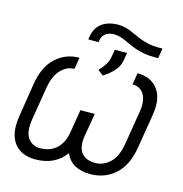

<svg xmlns="http://www.w3.org/2000/svg" viewBox="-110 -839 903 949"><g transform="rotate(15 341.5 -364.5)"><path d="M23.8 -178.6 50.4 -346.9Q57.9 -394.2 74.2 -428.3Q90.6 -462.4 116.1 -485.8Q166.5 -532 236.2 -532L226.2 -472.3Q207 -472.3 190.3 -464.7Q173.7 -457 158 -441.1Q142.8 -425.1 132.3 -401.6Q121.8 -378.2 116.8 -346.6L89.1 -178.6Q78.5 -112.2 100.1 -81Q121.8 -49.7 164.4 -49.7Q187.9 -49.7 208.3 -56.8Q228.7 -63.9 244.9 -78.1Q261 -92.3 272.2 -114.2Q283.4 -136 288 -165.1L307.5 -283H380.7L360.8 -165.1Q355.8 -135.7 359.6 -114Q363.3 -92.3 374.5 -77.9Q385.7 -63.6 403.6 -56.6Q421.5 -49.7 445 -49.7Q486.9 -49.7 520.2 -81.3Q553.6 -113.3 564.3 -178.6L592.7 -351.6Q597.7 -381.4 594.6 -404.1Q591.6 -426.8 582 -441.9Q572.4 -457 557.5 -464.8Q542.6 -472.7 523.4 -472.7L533 -532.3Q601.6 -532.3 637.4 -485.8Q673.3 -438.9 658.7 -351.9L630.3 -178.6Q614.7 -83.1 561.8 -36.6Q508.9 9.9 435 9.9Q387.1 9.9 354.9 -8.3Q322.8 -26.6 307.9 -63.2Q281.2 -26.6 242.7 -8.3Q204.2 9.9 154.8 9.9Q118.3 9.9 90.9 -1.6Q63.6 -13.1 45.5 -37.3Q8.5 -85.9 23.8 -178.6ZM254.6 -630.7 256.7 -643.8Q259.9 -668 270.2 -685.9Q280.5 -703.8 296.7 -715.7Q312.9 -727.6 334.2 -733.5Q355.5 -739.3 380.3 -739.3Q399.5 -739.3 415.8 -735.1Q432.2 -730.8 447.6 -724.4Q463.1 -718 478.7 -710.6Q494.3 -703.1 512.3 -696.7Q530.2 -690.3 551.3 -686.1Q572.4 -681.8 599.1 -681.8H620.4L611.9 -630.7H590.2Q561.4 -630.7 538.5 -634.9Q515.6 -639.2 496.8 -645.6Q478 -652 462 -659.4Q446 -666.9 431.5 -673.3Q416.9 -679.7 402.5 -683.9Q388.1 -688.2 372.5 -688.2Q359.7 -688.2 348.5 -685.2Q337.4 -682.2 328.8 -675.8Q320.3 -669.4 314.8 -659.8Q309.3 -650.2 307.9 -636.7L306.8 -630.7ZM342 -498.2Q381.4 -539.4 387.4 -573.2L394.5 -615.4H457L449.2 -570.3Q446.7 -556.1 438.6 -542.4Q430.4 -528.8 419 -516.5Q407.7 -504.3 394.7 -494.1Q381.7 -484 369.7 -476.9Z"/></g></svg>

Font: Inter P Light
Style: Italic
Weight: 300
Italic angle: 9.39999°
Designer: Rasmus Andersson
Foundry: rsms
Version: Version 3.018;git-588b23468